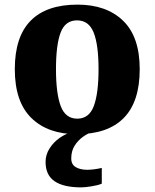

<svg xmlns="http://www.w3.org/2000/svg" viewBox="-20 -570 668 830"><path d="M312 10Q187 10 115.5 -60Q44 -130 44 -271Q44 -411 112.5 -480.5Q181 -550 315 -550Q440 -550 512 -480.5Q584 -411 584 -271Q584 -130 515 -60Q446 10 312 10ZM314 -57Q365 -57 385.5 -111.5Q406 -166 406 -271Q406 -376 385 -429Q364 -482 313 -482Q262 -482 242 -429Q222 -376 222 -271Q222 -166 242.5 -111.5Q263 -57 314 -57ZM331 240Q255 240 216 213.5Q177 187 177 130Q177 99 194 72Q211 45 238 26Q265 7 295 0H381Q360 6 338.5 21.5Q317 37 302.5 60Q288 83 288 115Q288 141 307.5 152.5Q327 164 357 164Q370 164 386 162Q402 160 420 156V224Q404 231 375.5 235.5Q347 240 331 240Z"/></svg>

Font: Noto Serif ExtraBold
Style: Regular
Weight: 800
Designer: Monotype Design Team
Foundry: Monotype Imaging Inc.
Version: Version 2.014